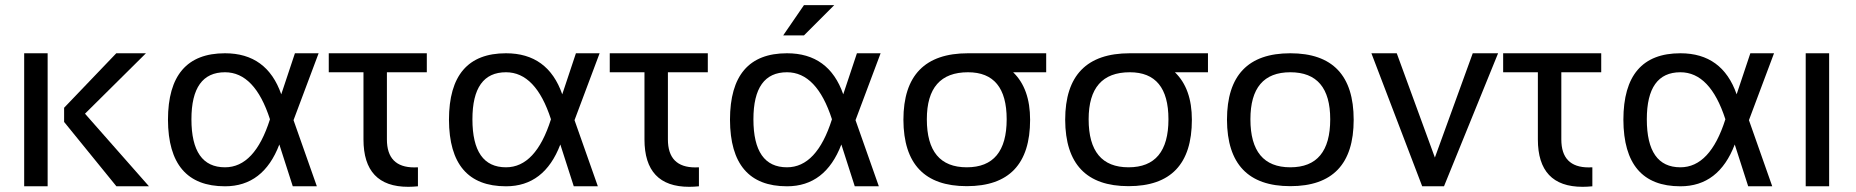

<svg xmlns="http://www.w3.org/2000/svg" viewBox="-20 -718 7153 740"><path d="M542.5 -512.7 307.6 -279.8 554.2 0H428.7L227.1 -248V-302.7L428.2 -512.7ZM163.6 -512.7V0H73.2V-512.7Z M627.4 -256.3Q627.4 -512.7 847.2 -512.7Q1008.8 -512.7 1064 -354.5L1116.7 -512.7H1208L1111.3 -254.9L1201.2 0H1108.4L1056.6 -161.1Q995.1 0 847.2 0Q628.4 0 627.4 -256.3ZM847.2 -73.2Q961.9 -73.2 1020.5 -258.3Q961.9 -439.5 847.2 -439.5Q717.8 -439.5 717.8 -258.3Q717.8 -73.2 847.2 -73.2Z M1247.1 -512.7H1625V-439.5H1471.2V-180.7Q1471.2 -72.8 1576.7 -72.8Q1583.5 -72.8 1590.8 -73.2V0Q1570.8 2 1553.2 2Q1380.9 2 1380.9 -180.7V-439.5H1247.1Z M1710.4 -256.3Q1710.4 -512.7 1930.2 -512.7Q2091.8 -512.7 2147 -354.5L2199.7 -512.7H2291L2194.3 -254.9L2284.2 0H2191.4L2139.6 -161.1Q2078.1 0 1930.2 0Q1711.4 0 1710.4 -256.3ZM1930.2 -73.2Q2044.9 -73.2 2103.5 -258.3Q2044.9 -439.5 1930.2 -439.5Q1800.8 -439.5 1800.8 -258.3Q1800.8 -73.2 1930.2 -73.2Z M2330.1 -512.7H2708V-439.5H2554.2V-180.7Q2554.2 -72.8 2659.7 -72.8Q2666.5 -72.8 2673.8 -73.2V0Q2653.8 2 2636.2 2Q2463.9 2 2463.9 -180.7V-439.5H2330.1Z M2793.5 -256.3Q2793.5 -512.7 3013.2 -512.7Q3174.8 -512.7 3230 -354.5L3282.7 -512.7H3374L3277.3 -254.9L3367.2 0H3274.4L3222.7 -161.1Q3161.1 0 3013.2 0Q2794.4 0 2793.5 -256.3ZM3013.2 -73.2Q3127.9 -73.2 3186.5 -258.3Q3127.9 -439.5 3013.2 -439.5Q2883.8 -439.5 2883.8 -258.3Q2883.8 -73.2 3013.2 -73.2ZM3078.6 -698.2H3195.3L3078.6 -581.5H2998.5Z M3706.1 -73.2Q3859.9 -73.2 3859.9 -258.3Q3859.9 -439.5 3710.9 -439.5Q3552.2 -439.5 3552.2 -258.3Q3552.2 -73.2 3706.1 -73.2ZM3461.9 -256.3Q3461.9 -512.7 3710.9 -512.7H4012.2V-439.5H3884.8Q3950.2 -376.5 3950.2 -256.3Q3950.2 -0.5 3706.1 -0.5Q3462.9 -0.5 3461.9 -256.3Z M4329.6 -73.2Q4483.4 -73.2 4483.4 -258.3Q4483.4 -439.5 4334.5 -439.5Q4175.8 -439.5 4175.8 -258.3Q4175.8 -73.2 4329.6 -73.2ZM4085.4 -256.3Q4085.4 -512.7 4334.5 -512.7H4635.7V-439.5H4508.3Q4573.7 -376.5 4573.7 -256.3Q4573.7 -0.5 4329.6 -0.5Q4086.4 -0.5 4085.4 -256.3Z M4953.1 -73.2Q5106.9 -73.2 5106.9 -258.3Q5106.9 -439.5 4953.1 -439.5Q4799.3 -439.5 4799.3 -258.3Q4799.3 -73.2 4953.1 -73.2ZM4709 -256.3Q4709 -512.7 4953.1 -512.7Q5197.3 -512.7 5197.3 -256.3Q5197.3 -0.5 4953.1 -0.5Q4710 -0.5 4709 -256.3Z M5265.6 -512.7H5363.3L5510.3 -110.8L5656.2 -512.7H5753.9L5545.4 0H5461.4Z M5773.4 -512.7H6151.4V-439.5H5997.6V-180.7Q5997.6 -72.8 6103 -72.8Q6109.9 -72.8 6117.2 -73.2V0Q6097.2 2 6079.6 2Q5907.2 2 5907.2 -180.7V-439.5H5773.4Z M6236.8 -256.3Q6236.8 -512.7 6456.5 -512.7Q6618.2 -512.7 6673.3 -354.5L6726.1 -512.7H6817.4L6720.7 -254.9L6810.5 0H6717.8L6666 -161.1Q6604.5 0 6456.5 0Q6237.8 0 6236.8 -256.3ZM6456.5 -73.2Q6571.3 -73.2 6629.9 -258.3Q6571.3 -439.5 6456.5 -439.5Q6327.1 -439.5 6327.1 -258.3Q6327.1 -73.2 6456.5 -73.2Z M7029.8 -512.7V0H6939.5V-512.7Z"/></svg>

Font: Sansation
Style: Regular
Weight: 400
Designer: Bernd Montag
Version: Version 1.301